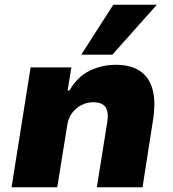

<svg xmlns="http://www.w3.org/2000/svg" viewBox="-20 -795 734 815"><path d="M29 0 110 -509H283L267 -411H275Q310 -471 362 -495.5Q414 -520 472 -520Q534 -520 573.5 -494Q613 -468 627.5 -415.5Q642 -363 629 -282L585 0H391L435 -275Q440 -305 435 -324Q430 -343 415.5 -352Q401 -361 376 -361Q349 -361 325 -348.5Q301 -336 285 -314Q269 -292 265 -261L223 0ZM325 -563 461 -775H646L457 -563Z"/></svg>

Font: Nunito Sans 6pt Black
Style: Italic
Weight: 900
Italic angle: -9°
Version: Version 3.101;gftools[0.9.27]